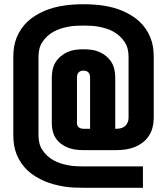

<svg xmlns="http://www.w3.org/2000/svg" viewBox="-20 -794 790 908"><path d="M375 94Q352 94 328.5 93Q305 92 281.5 88Q258 84 235.5 78Q213 72 191.5 63Q170 54 149.5 41.5Q129 29 112 13.5Q95 -2 81.5 -21.5Q68 -41 59 -63Q50 -85 46.5 -108Q43 -131 43 -155V-525Q43 -549 46.5 -572Q50 -595 59 -617Q68 -639 81.5 -658.5Q95 -678 112 -693.5Q129 -709 149.5 -721.5Q170 -734 191.5 -743Q213 -752 235.5 -758Q258 -764 281.5 -767.5Q305 -771 328.5 -772.5Q352 -774 375 -774Q398 -774 421.5 -772.5Q445 -771 468.5 -767.5Q492 -764 514.5 -758Q537 -752 558.5 -743Q580 -734 600.5 -721.5Q621 -709 638 -693.5Q655 -678 668.5 -658.5Q682 -639 691 -617Q700 -595 703.5 -572Q707 -549 707 -525V-236Q707 -213 701.5 -191.5Q696 -170 684 -151.5Q672 -133 654 -119.5Q636 -106 615.5 -98Q595 -90 573 -87Q551 -84 529 -84H375Q356 -84 337.5 -86.5Q319 -89 302 -95.5Q285 -102 269.5 -113.5Q254 -125 244 -140Q234 -155 229.5 -173.5Q225 -192 225 -210V-427Q225 -446 229 -465Q233 -484 243 -500Q253 -516 268 -528.5Q283 -541 300.5 -548.5Q318 -556 337 -558.5Q356 -561 375 -561Q394 -561 413 -558.5Q432 -556 449.5 -548.5Q467 -541 482 -528.5Q497 -516 507 -500Q517 -484 521 -465Q525 -446 525 -427V-185H529Q540 -185 551 -187.5Q562 -190 570.5 -197Q579 -204 583.5 -214.5Q588 -225 588 -236V-525Q588 -544 584 -561.5Q580 -579 570 -594.5Q560 -610 546.5 -622.5Q533 -635 517 -644Q501 -653 483.5 -658.5Q466 -664 448 -667.5Q430 -671 411.5 -672Q393 -673 375 -673Q357 -673 338.5 -672Q320 -671 302 -667.5Q284 -664 266.5 -658.5Q249 -653 233 -644Q217 -635 203.5 -622.5Q190 -610 180 -594.5Q170 -579 166 -561.5Q162 -544 162 -525V-155Q162 -136 166 -118.5Q170 -101 180 -85.5Q190 -70 203.5 -57.5Q217 -45 233 -36Q249 -27 266.5 -21.5Q284 -16 302 -12.5Q320 -9 338.5 -8Q357 -7 375 -7H656V94ZM375 -185H406V-427Q406 -433 404.5 -439.5Q403 -446 398.5 -451Q394 -456 388 -458Q382 -460 375 -460Q368 -460 362 -458Q356 -456 351.5 -451Q347 -446 345.5 -439.5Q344 -433 344 -427V-210Q344 -205 346.5 -199.5Q349 -194 353.5 -191Q358 -188 363.5 -186.5Q369 -185 375 -185Z"/></svg>

Font: Iosevka Etoile
Style: Bold
Weight: 700
Designer: Belleve Invis
Foundry: Belleve Invis
Version: Version 28.1.0; ttfautohint (v1.8.4)